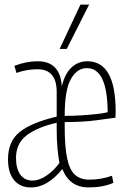

<svg xmlns="http://www.w3.org/2000/svg" viewBox="-20 -810 552 840"><path d="M115 10Q68 10 41.5 -22Q15 -54 15 -113Q15 -191 65.5 -232Q116 -273 228 -300V-408Q228 -507 144 -507Q123 -507 100 -503.5Q77 -500 52 -491L43 -522Q95 -542 145 -542Q194 -542 220.5 -514.5Q247 -487 250 -435H251Q264 -488 293 -515Q322 -542 362 -542Q486 -542 486 -322Q486 -311 485.5 -305Q485 -299 485 -295Q456 -291 399.5 -283.5Q343 -276 263 -276Q263 -272 263 -267Q263 -262 263 -257Q263 -167 274 -116Q285 -65 309 -44.5Q333 -24 371 -24Q397 -24 422 -28.5Q447 -33 470 -41L476 -10Q430 10 367 10Q285 10 253 -70H252Q222 -32 187.5 -11Q153 10 115 10ZM263 -303Q300 -303 338 -305.5Q376 -308 406.5 -311.5Q437 -315 451 -319Q450 -512 360 -512Q317 -512 290 -464Q263 -416 263 -303ZM122 -20Q152 -20 184 -42Q216 -64 240 -97Q235 -124 231.5 -161Q228 -198 228 -245V-273Q142 -253 96 -217.5Q50 -182 50 -119Q50 -72 69 -46Q88 -20 122 -20ZM241 -596 332 -790H370L272 -596Z"/></svg>

Font: Georama Condensed ExtraLight
Style: Regular
Weight: 200
Width: 3
Designer: Jean-Baptiste Levee
Foundry: Production Type
Version: Version 1.000